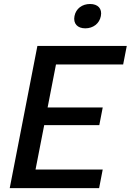

<svg xmlns="http://www.w3.org/2000/svg" viewBox="-20 -966 671 986"><path d="M30 0H489L507.5 -95.5H162.5L207 -323.5H490L507.5 -414H224.5L267.5 -635H612.5L631 -730H172ZM418 -820.5C458 -820.5 490.5 -844.5 498 -883.5C505.5 -922 482.5 -945.5 442.5 -945.5C402 -945.5 370 -922 362.5 -883.5C355 -844.5 378 -820.5 418 -820.5Z"/></svg>

Font: Monaspace Neon Medium
Style: Italic
Weight: 500
Italic angle: -11°
Designer: Riley Cran & the Lettermatic Team
Foundry: Lettermatic
Version: Version 1.200 (Monaspace Neon)